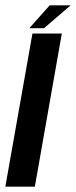

<svg xmlns="http://www.w3.org/2000/svg" viewBox="-33 -699 284 719"><path d="M-13 0 88.5 -573.5H198.5L97.5 0ZM77 -593.5 153 -679H231.5L132 -593.5Z"/></svg>

Font: Anybody Medium
Style: Italic
Weight: 500
Italic angle: -10°
Designer: Tyler Finck
Foundry: Etcetera Type Company
Version: Version 1.010; ttfautohint (v1.8.3) -l 8 -r 50 -G 200 -x 14 